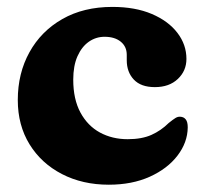

<svg xmlns="http://www.w3.org/2000/svg" viewBox="-20 -511 582 545"><path d="M509.2 -343.8Q509.2 -309.9 484.7 -286.8Q460.3 -263.7 419.6 -263.7Q380 -263.7 359.9 -285.1Q339.8 -306.4 339.8 -340.1V-355.4Q339.8 -378.8 322.7 -392.7Q305.6 -406.6 276.8 -406.6Q252.3 -406.6 232.1 -392.5Q212 -378.4 199.9 -351.3Q187.9 -324.2 187.9 -284.9Q187.9 -229.4 208.3 -191.6Q228.8 -153.8 263.7 -134.8Q298.7 -115.9 342.4 -115.9Q382.6 -115.9 409.8 -128.1Q437.1 -140.3 458.9 -161.9Q471.3 -171.9 478 -176Q484.7 -180.1 491.3 -179.7Q501.7 -179.3 507.3 -172Q513 -164.8 512.9 -149.3Q512.4 -106.7 483.9 -69.4Q455.5 -32.2 405.2 -9.4Q354.9 13.3 288.8 13.3Q214.2 13.3 155.7 -17Q97.3 -47.2 63.9 -101.3Q30.5 -155.4 30.5 -227.2Q30.5 -302.9 63.6 -362.7Q96.6 -422.5 156.9 -456.9Q217.2 -491.4 299 -491.4Q363.9 -491.4 411 -471.3Q458.1 -451.2 483.6 -417.7Q509.2 -384.3 509.2 -343.8Z"/></svg>

Font: Fraunces SuperSoft
Style: Regular
Weight: 900
Version: Version 1.000;[b76b70a41]